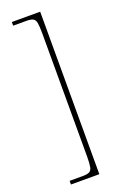

<svg xmlns="http://www.w3.org/2000/svg" viewBox="-169 -809 629 986"><g transform="rotate(-20 146.0 -316.0)"><path d="M37 128V108H108Q133 108 145 102Q157 96 160.5 77Q164 58 164 20V-652Q164 -691 160.5 -709.5Q157 -728 145 -734Q133 -740 108 -740H37V-760H192V128Z"/></g></svg>

Font: Noto Serif Khmer Thin
Style: Regular
Weight: 250
Version: Version 2.003